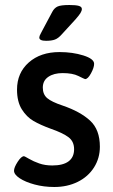

<svg xmlns="http://www.w3.org/2000/svg" viewBox="-20 -738 453 767"><path d="M36 -56Q36 -69 50.5 -91.5Q65 -114 76 -114Q78 -114 96 -103.5Q114 -93 137 -85Q160 -77 189 -77Q232 -77 254 -93.5Q276 -110 276 -142Q276 -173 253.5 -190Q231 -207 182 -224Q141 -239 113.5 -255Q86 -271 67 -301.5Q48 -332 48 -380Q48 -447 95 -488.5Q142 -530 218 -530Q270 -530 313 -516.5Q356 -503 356 -483Q356 -468 343.5 -445Q331 -422 320 -422Q316 -423 293 -434.5Q270 -446 230 -446Q195 -446 173 -431Q151 -416 151 -388Q151 -361 168.5 -346Q186 -331 231 -316Q301 -292 340 -256Q379 -220 379 -152Q379 -106 355.5 -69Q332 -32 290.5 -11.5Q249 9 197 9Q155 9 118 -1Q81 -11 58.5 -26Q36 -41 36 -56ZM137 -588Q137 -594 142.5 -603.5Q148 -613 149 -616L189 -691Q197 -706 210 -712Q223 -718 257 -718Q283 -718 295 -714.5Q307 -711 307 -702Q307 -695 301.5 -686Q296 -677 282 -661L227 -601Q213 -585 199.5 -580Q186 -575 164 -575Q137 -575 137 -588Z"/></svg>

Font: Asap-Medium
Style: Regular
Weight: 500
Designer: Pablo Cosgaya
Foundry: Omnibus-Type
Version: Version 2.000; ttfautohint (v1.8)